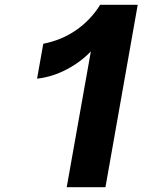

<svg xmlns="http://www.w3.org/2000/svg" viewBox="-20 -783 680 803"><path d="M360 -568Q317 -523 257.5 -492Q198 -461 135 -454L161 -600Q238 -615 299 -657.5Q360 -700 399 -763H556L421 0H259Z"/></svg>

Font: Open Sauce One ExtraBold Italic
Style: Regular
Weight: 800
Italic angle: -10°
Designer: Alfredo Marco Pradil
Foundry: Creative Sauce Fz LLC
Version: Version 1.477